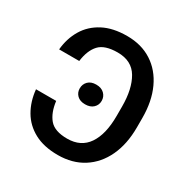

<svg xmlns="http://www.w3.org/2000/svg" viewBox="-166 -866 993 1019"><g transform="rotate(30 330.5 -356.0)"><path d="M47.9 -234.7H171.5Q179.7 -167.3 212 -128.7Q244.3 -90.2 321.7 -90.2Q405.2 -90.2 447.3 -152Q489.3 -213.8 489.3 -326V-384.2Q489.3 -491.1 451.2 -555.9Q413 -620.7 326.7 -620.7Q247.5 -620.7 214 -584.3Q180.4 -547.9 171.5 -479.4H48.3Q54.7 -549 87.4 -603.7Q120 -658.4 179.7 -690Q239.3 -721.6 326.7 -721.6Q414.4 -721.6 478.7 -680Q543 -638.5 577.9 -562.7Q612.9 -486.9 612.9 -384.2V-327.4Q612.9 -224.8 577.2 -149Q541.5 -73.2 476 -31.6Q410.5 9.9 321.7 9.9Q236.5 9.9 177.9 -21.5Q119.3 -52.9 87 -108.3Q54.7 -163.7 47.9 -234.7ZM312.9 -295.5Q281.2 -295.5 263.8 -312.7Q246.4 -329.9 246.4 -355.1Q246.4 -381 263.8 -398.6Q281.2 -416.2 312.9 -416.2Q344.8 -416.2 362.7 -398.6Q380.7 -381 380.7 -355.1Q380.7 -329.9 362.7 -312.7Q344.8 -295.5 312.9 -295.5Z"/></g></svg>

Font: Interface Medium
Style: Regular
Weight: 500
Designer: Rasmus Andersson
Foundry: rsms
Version: Version 1.8